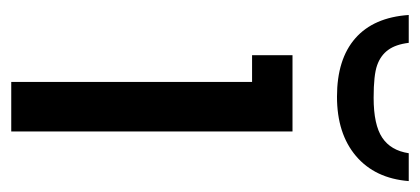

<svg xmlns="http://www.w3.org/2000/svg" viewBox="-228 -538 765 350"><g transform="rotate(90 155.0 -362.5)"><path d="M219.2 0H128.9V-439H80.1V-512.7H219.2ZM155.8 -593.8Q87.4 -593.8 49.3 -627.2Q11.2 -660.6 6.8 -724.6H57.6Q60.5 -700.7 70.6 -687Q80.6 -673.3 98.4 -667Q116.2 -660.6 157.7 -660.6Q207 -660.6 230.5 -676.3Q253.9 -691.9 258.8 -724.6H309.6Q304.7 -663.1 263.9 -628.4Q223.1 -593.8 155.8 -593.8Z"/></g></svg>

Font: Cadman
Style: Regular
Weight: 400
Designer: Paul James MIller
Foundry: High-Logic / Made with FontCreator
Version: Version 2.114;March 28, 2021;FontCreator 13.0.0.2683 64-bit